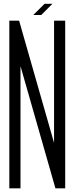

<svg xmlns="http://www.w3.org/2000/svg" viewBox="-20 -997 398 1025"><path d="M328.1 8.3H275.9L89.4 -644V8.3H29.8V-886.7H82L268.6 -234.4V-886.7H328.1ZM200.2 -917H157.7L217.8 -976.6H259.8Z"/></svg>

Font: Ignotum
Style: Regular
Weight: 400
Designer: GGBot
Version: 0.10